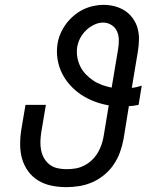

<svg xmlns="http://www.w3.org/2000/svg" viewBox="-20 -763 640 791"><path d="M253 8Q222 8 192.5 2Q163 -4 138 -19Q113 -34 96 -57.5Q79 -81 71 -109Q63 -137 63 -168Q63 -199 68 -230L85 -331H169L150 -218Q147 -199 146.5 -180Q146 -161 149.5 -143.5Q153 -126 162 -110.5Q171 -95 185 -84.5Q199 -74 217 -70Q235 -66 254 -66Q273 -66 291 -69Q309 -72 326 -80.5Q343 -89 357.5 -102.5Q372 -116 382 -132.5Q392 -149 398 -166.5Q404 -184 407 -202L428 -329Q398 -334 369 -345Q340 -356 315 -372.5Q290 -389 269.5 -411.5Q249 -434 235.5 -461Q222 -488 217 -519.5Q212 -551 217 -582Q220 -603 229 -624Q238 -645 251.5 -663.5Q265 -682 283 -697.5Q301 -713 321 -723Q341 -733 363 -738Q385 -743 407 -743Q430 -743 453 -737Q476 -731 495 -718.5Q514 -706 527.5 -687Q541 -668 547 -646Q553 -624 552.5 -599.5Q552 -575 548 -551L523 -401Q534 -402 544 -404.5Q554 -407 564 -410L551 -331Q541 -329 531 -327.5Q521 -326 511 -326L489 -190Q484 -163 474.5 -136.5Q465 -110 449 -86Q433 -62 410 -43Q387 -24 361 -12.5Q335 -1 307.5 3.5Q280 8 253 8ZM440 -402 467 -563Q470 -582 469.5 -600.5Q469 -619 461.5 -635Q454 -651 438.5 -660.5Q423 -670 405 -670Q386 -670 367.5 -661Q349 -652 334.5 -638Q320 -624 310.5 -606Q301 -588 298 -569Q295 -548 298.5 -527.5Q302 -507 311 -489Q320 -471 334 -456.5Q348 -442 364.5 -431Q381 -420 400.5 -413Q420 -406 440 -402Z"/></svg>

Font: Iosevka Slab Extended Oblique
Style: Regular
Weight: 400
Width: 7
Italic angle: -9°
Monospace: yes
Designer: Belleve Invis
Foundry: Belleve Invis
Version: Version 11.1.0; ttfautohint (v1.8.3)